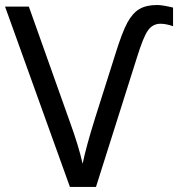

<svg xmlns="http://www.w3.org/2000/svg" viewBox="-20 -740 705 760"><path d="M615.2 -646C630.4 -646 647 -642.6 665 -636.2V-710C636.7 -716.8 615.7 -720.2 602.1 -720.2C573.2 -720.2 549.8 -714.8 531.7 -704.1C513.7 -693.4 498 -675.8 484.4 -650.9C470.7 -626 454.1 -583 435.1 -521L355 -268.1C332.5 -195.8 316.4 -137.2 307.1 -91.8C296.4 -139.2 279.8 -193.8 256.8 -256.8L94.2 -713.9H0L256.8 0H359.9L522 -512.2C539.1 -567.4 553.7 -603.5 566.4 -620.6C579.1 -637.7 595.2 -646 615.2 -646Z"/></svg>

Font: Noto Reveo Sans
Style: Regular
Weight: 400
Designer: Monotype Design team
Foundry: Monotype Imaging Inc.
Version: Version 1.04